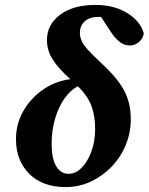

<svg xmlns="http://www.w3.org/2000/svg" viewBox="-20 -746 605 781"><path d="M247 15Q153 15 99 -39Q45 -93 45 -180Q45 -242 75 -294.5Q105 -347 155 -381.5Q205 -416 266 -424Q214 -471 192.5 -507Q171 -543 171 -583Q171 -646 224.5 -686Q278 -726 368 -726Q444 -726 497.5 -693Q551 -660 565 -610Q561 -588 544.5 -574.5Q528 -561 508 -561Q486 -561 467.5 -575Q449 -589 431 -616L391 -677Q388 -677 385 -677Q382 -677 379 -677Q344 -677 324.5 -659Q305 -641 305 -612Q305 -596 312 -580Q319 -564 337.5 -543.5Q356 -523 390 -491Q457 -430 484.5 -378.5Q512 -327 512 -262Q512 -205 491 -155Q470 -105 433 -67Q396 -29 348.5 -7Q301 15 247 15ZM190 -160Q190 -101 208.5 -70Q227 -39 259 -39Q288 -39 312.5 -64Q337 -89 352 -130.5Q367 -172 367 -221Q367 -277 351 -317.5Q335 -358 297 -395Q268 -381 243.5 -347Q219 -313 204.5 -265Q190 -217 190 -160Z"/></svg>

Font: Source Serif Pro
Style: Bold Italic
Weight: 700
Italic angle: -12°
Designer: Frank Grießhammer
Foundry: Adobe Systems Incorporated
Version: Version 3.001;hotconv 1.0.111;makeotfexe 2.5.65597